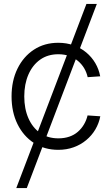

<svg xmlns="http://www.w3.org/2000/svg" viewBox="-20 -749 564 973"><path d="M62.5 204.1 418 -729H470.7L115.7 204.1ZM275.4 10.3Q205.1 10.3 151.9 -24.4Q98.6 -59.1 68.6 -120.1Q38.6 -181.2 38.6 -260.3Q38.6 -339.8 68.6 -401.1Q98.6 -462.4 151.9 -497.3Q205.1 -532.2 275.4 -532.2Q317.4 -532.2 353.3 -519.3Q389.2 -506.3 417 -483.2Q444.8 -460 462.9 -429.2Q481 -398.4 487.8 -362.3L424.3 -357.9Q418.9 -382.3 406.5 -403.3Q394 -424.3 375 -440.2Q356 -456.1 331.1 -465.1Q306.2 -474.1 275.4 -474.1Q222.2 -474.1 183.6 -446.8Q145 -419.4 124 -371.1Q103 -322.8 103 -260.3Q103 -197.8 124 -149.9Q145 -102.1 183.6 -75Q222.2 -47.9 275.4 -47.9Q306.2 -47.9 331.1 -56.4Q356 -64.9 374.5 -81.1Q393.1 -97.2 405.5 -118.4Q418 -139.6 423.8 -164.1L488.3 -159.7Q481.4 -124 463.4 -93.3Q445.3 -62.5 417.2 -39.1Q389.2 -15.6 353.3 -2.7Q317.4 10.3 275.4 10.3Z"/></svg>

Font: Inter 28pt Light
Style: Regular
Weight: 300
Designer: Rasmus Andersson
Foundry: rsms
Version: Version 4.001;git-66647c0bb